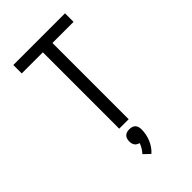

<svg xmlns="http://www.w3.org/2000/svg" viewBox="-288 -831 1177 1177"><g transform="rotate(-45 300.0 -243.0)"><path d="M259 0V-662H76V-735H524V-661H341V0ZM289 249 249 211Q261 198 270.5 182.5Q280 167 285 151Q277 149 269 144.5Q261 140 256 132.5Q251 125 249 116.5Q247 108 247 99Q247 88 250 77.5Q253 67 260.5 59.5Q268 52 278.5 49Q289 46 300 46Q311 46 321.5 49Q332 52 339.5 59.5Q347 67 350 77.5Q353 88 353 99Q353 120 349 140.5Q345 161 337 180.5Q329 200 317 217.5Q305 235 289 249Z"/></g></svg>

Font: Iosevka Curly Extended
Style: Regular
Weight: 400
Width: 7
Monospace: yes
Designer: Belleve Invis
Foundry: Belleve Invis
Version: Version 11.1.0; ttfautohint (v1.8.3)